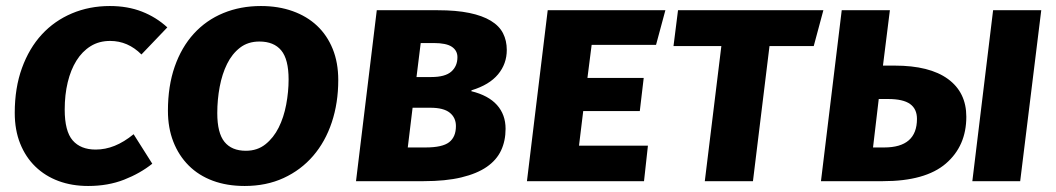

<svg xmlns="http://www.w3.org/2000/svg" viewBox="-20 -602 3509 638"><path d="M450 -421Q405 -466 346 -466Q309 -466 281 -448.5Q253 -431 234 -400.5Q215 -370 205 -328.5Q195 -287 195 -238Q195 -166 221.5 -135.5Q248 -105 298 -105Q330 -105 361 -117.5Q392 -130 424 -156L486 -58Q446 -26 392.5 -5Q339 16 273 16Q219 16 174.5 -0.5Q130 -17 97.5 -48.5Q65 -80 47 -125Q29 -170 29 -227Q29 -310 53 -376Q77 -442 119 -487.5Q161 -533 219 -557.5Q277 -582 345 -582Q404 -582 451.5 -563.5Q499 -545 536 -511Z M1104 -336Q1104 -260 1082.5 -195.5Q1061 -131 1020.5 -84Q980 -37 922.5 -10.5Q865 16 793 16Q734 16 687 -1.5Q640 -19 607 -52Q574 -85 556 -131Q538 -177 538 -234Q538 -316 560.5 -380.5Q583 -445 624 -490Q665 -535 722 -558.5Q779 -582 847 -582Q905 -582 952.5 -565Q1000 -548 1033.5 -516.5Q1067 -485 1085.5 -439.5Q1104 -394 1104 -336ZM797 -101Q835 -101 862 -122.5Q889 -144 906 -178Q923 -212 931 -254.5Q939 -297 939 -338Q939 -405 914.5 -434.5Q890 -464 842 -464Q804 -464 777.5 -443.5Q751 -423 734.5 -389.5Q718 -356 710 -313.5Q702 -271 702 -226Q702 -160 726 -130.5Q750 -101 797 -101Z M1394 -112Q1450 -112 1472.5 -129.5Q1495 -147 1495 -183Q1495 -211 1474.5 -227.5Q1454 -244 1410 -244H1351L1335 -112ZM1413 -346Q1459 -346 1479.5 -364Q1500 -382 1500 -412Q1500 -434 1481.5 -446.5Q1463 -459 1421 -459H1378L1364 -346ZM1660 -174Q1660 -134 1645 -102Q1630 -70 1597.5 -47.5Q1565 -25 1513 -12.5Q1461 0 1388 0H1163L1232 -568H1435Q1496 -568 1539.5 -559Q1583 -550 1611 -533Q1639 -516 1651.5 -491.5Q1664 -467 1664 -436Q1664 -390 1635 -355Q1606 -320 1547 -302L1546 -299Q1603 -285 1631.5 -253Q1660 -221 1660 -174Z M1946 -453 1932 -343H2119L2106 -233H1918L1904 -118H2133L2120 0H1731L1800 -568H2191L2160 -453Z M2537 -449 2482 0H2322L2377 -449H2218L2233 -568H2716L2684 -449Z M3211 0 3280 -568H3440L3370 0ZM2777 -568H2937L2914 -384H2953Q3069 -384 3130 -339.5Q3191 -295 3191 -214Q3191 -117 3123 -58.5Q3055 0 2914 0H2708ZM2900 -273 2881 -112H2918Q3027 -112 3027 -207Q3027 -240 3004 -256.5Q2981 -273 2931 -273Z"/></svg>

Font: Qjlgwqiwhsfqbnnlvksmvfsycuq
Style: Regular
Weight: 700
Italic angle: -8°
Designer: Carrois Corporate & Edenspiekermann
Foundry: Carrois Corporate GbR & Edenspiekermann AG
Version: Version 2.001